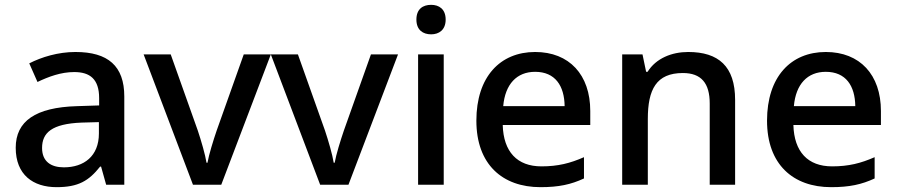

<svg xmlns="http://www.w3.org/2000/svg" viewBox="-20 -764 3712 794"><path d="M292 -549C220 -549 152 -528 101 -502L135 -425C181 -447 232 -466 287 -466C352 -466 390 -437 390 -358V-328L298 -325C127 -320 45 -263 45 -153C45 -41 117 10 214 10C304 10 347 -16 394 -75H398L419 0H494V-365C494 -491 427 -549 292 -549ZM317 -257 389 -259V-212C389 -118 327 -72 244 -72C191 -72 154 -96 154 -152C154 -215 194 -252 317 -257Z M778 0H895L1100 -539H988L876 -224C862 -183 844 -125 838 -91H834C829 -124 812 -182 798 -224L686 -539H574Z M1304 0H1421L1626 -539H1514L1402 -224C1388 -183 1370 -125 1364 -91H1360C1355 -124 1338 -182 1324 -224L1212 -539H1100Z M1763 -744C1729 -744 1702 -727 1702 -683C1702 -640 1729 -622 1763 -622C1795 -622 1823 -640 1823 -683C1823 -727 1795 -744 1763 -744ZM1815 -539H1709V0H1815Z M2193 -549C2048 -549 1950 -446 1950 -265C1950 -84 2058 10 2215 10C2291 10 2341 -1 2395 -26V-114C2338 -89 2288 -76 2219 -76C2119 -76 2062 -136 2059 -247H2421V-305C2421 -455 2334 -549 2193 -549ZM2193 -467C2276 -467 2314 -409 2315 -325H2061C2069 -416 2117 -467 2193 -467Z M2826 -549C2758 -549 2693 -523 2658 -467H2652L2637 -539H2553V0H2659V-272C2659 -394 2694 -462 2804 -462C2880 -462 2915 -420 2915 -336V0H3020V-351C3020 -490 2951 -549 2826 -549Z M3395 -549C3250 -549 3152 -446 3152 -265C3152 -84 3260 10 3417 10C3493 10 3543 -1 3597 -26V-114C3540 -89 3490 -76 3421 -76C3321 -76 3264 -136 3261 -247H3623V-305C3623 -455 3536 -549 3395 -549ZM3395 -467C3478 -467 3516 -409 3517 -325H3263C3271 -416 3319 -467 3395 -467Z"/></svg>

Font: Noto Sans Gunjala Gondi Medium
Style: Regular
Weight: 500
Designer: Ek Type
Foundry: Ek Type
Version: Version 1.004